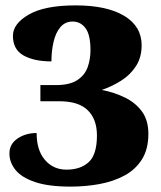

<svg xmlns="http://www.w3.org/2000/svg" viewBox="-20 -681 599 713"><path d="M242 12Q160 12 110 -5Q60 -22 37.5 -50Q15 -78 15 -111Q15 -146 45 -166.5Q75 -187 116 -187Q116 -123 147 -87Q178 -51 227 -51Q279 -51 309.5 -79Q340 -107 340 -178Q340 -238 306 -271.5Q272 -305 200 -305H130V-365H187Q239 -365 267 -383.5Q295 -402 305.5 -431.5Q316 -461 316 -494Q316 -552 297.5 -576.5Q279 -601 250 -601Q222 -601 204.5 -580.5Q187 -560 179 -526Q171 -492 171 -453Q107 -453 67.5 -475Q28 -497 28 -548Q28 -593 87 -627Q146 -661 261 -661Q377 -661 441.5 -622Q506 -583 506 -513Q506 -468 485 -435.5Q464 -403 430 -381.5Q396 -360 358 -347Q405 -338 444.5 -318.5Q484 -299 507.5 -266.5Q531 -234 531 -184Q531 -127 507 -89Q483 -51 442 -29Q401 -7 349.5 2.5Q298 12 242 12Z"/></svg>

Font: Noto Serif Telugu Black
Style: Regular
Weight: 900
Designer: Jelle Bosma - Monotype Design Team
Foundry: Monotype Imaging Inc.
Version: Version 2.005; ttfautohint (v1.8.4.7-5d5b)